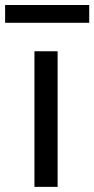

<svg xmlns="http://www.w3.org/2000/svg" viewBox="-58 -728 368 748"><path d="M166.5 -528.3V0H76.2V-528.3ZM289.6 -708.5V-639.2H-38.1V-708.5Z"/></svg>

Font: Vazirmatn
Style: Regular
Weight: 400
Designer: Saber Rastikerdar
Foundry: Saber Rastikerdar
Version: Version 33.003;September 2, 2022;FontCreator 14.0.0.2862 64-